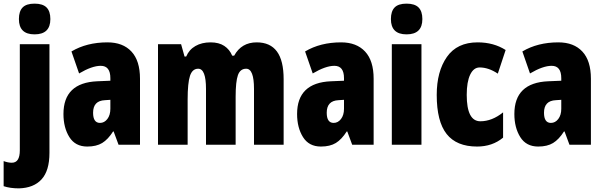

<svg xmlns="http://www.w3.org/2000/svg" viewBox="-58 -796 3319 1056"><path d="M132 -776Q177 -776 198 -755Q219 -734 219 -691Q219 -607 132 -607Q46 -607 46 -691Q46 -734 66.5 -755Q87 -776 132 -776ZM-38 228V90Q-14 99 7 99Q51 99 51 31V-553H214V45Q214 143 170.5 190.5Q127 238 46 240Q-2 240 -38 228Z M712 -363V0H594L567 -73H564Q536 -29 504 -9.5Q472 10 422 10Q356 10 323.5 -42Q291 -94 291 -169Q291 -341 477 -349L549 -352V-366Q549 -434 496 -434Q448 -434 377 -392L335 -513Q419 -563 533 -563Q618 -563 665 -512.5Q712 -462 712 -363ZM519 -245Q454 -242 454 -176Q454 -120 492 -120Q516 -120 532.5 -141.5Q549 -163 549 -198V-247Z M1502 -360V0H1339V-307Q1339 -418 1296 -418Q1263 -418 1250.5 -382.5Q1238 -347 1238 -264V0H1075V-307Q1075 -418 1032 -418Q1000 -418 987 -379Q974 -340 974 -248V0H811V-553H938L957 -485H966Q982 -523 1017 -543Q1052 -563 1100 -563Q1146 -563 1175.5 -543.5Q1205 -524 1219 -490H1230Q1270 -563 1354 -563Q1428 -563 1465 -513Q1502 -463 1502 -360Z M1997 -363V0H1879L1852 -73H1849Q1821 -29 1789 -9.5Q1757 10 1707 10Q1641 10 1608.5 -42Q1576 -94 1576 -169Q1576 -341 1762 -349L1834 -352V-366Q1834 -434 1781 -434Q1733 -434 1662 -392L1620 -513Q1704 -563 1818 -563Q1903 -563 1950 -512.5Q1997 -462 1997 -363ZM1804 -245Q1739 -242 1739 -176Q1739 -120 1777 -120Q1801 -120 1817.5 -141.5Q1834 -163 1834 -198V-247Z M2265 -691Q2265 -607 2178 -607Q2092 -607 2092 -691Q2092 -734 2112.5 -755Q2133 -776 2178 -776Q2223 -776 2244 -755Q2265 -734 2265 -691ZM2260 0H2097V-553H2260Z M2344 -274Q2344 -403 2400 -483Q2456 -563 2569 -563Q2657 -563 2723 -521L2680 -391Q2629 -425 2580 -425Q2547 -425 2528 -385.5Q2509 -346 2509 -274Q2509 -129 2584 -129Q2648 -129 2709 -178V-39Q2650 10 2566 10Q2453 10 2398.5 -59Q2344 -128 2344 -274Z M3192 -363V0H3074L3047 -73H3044Q3016 -29 2984 -9.5Q2952 10 2902 10Q2836 10 2803.5 -42Q2771 -94 2771 -169Q2771 -341 2957 -349L3029 -352V-366Q3029 -434 2976 -434Q2928 -434 2857 -392L2815 -513Q2899 -563 3013 -563Q3098 -563 3145 -512.5Q3192 -462 3192 -363ZM2999 -245Q2934 -242 2934 -176Q2934 -120 2972 -120Q2996 -120 3012.5 -141.5Q3029 -163 3029 -198V-247Z"/></svg>

Font: Noto Sans UI CondBlack
Style: Regular
Weight: 900
Width: 3
Designer: Monotype Design Team
Foundry: Monotype Imaging Inc.
Version: Version 1.001